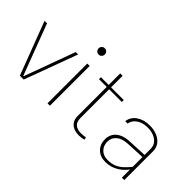

<svg xmlns="http://www.w3.org/2000/svg" viewBox="-42 -1165 1651 1651"><g transform="rotate(45 783.5 -339.0)"><path d="M223.1 -20.5H218.3L43.5 -483.4H13.2L196.8 0H243.7L421.9 -483.4H392.6Z M509.3 -645.5Q509.3 -629.9 519.8 -618.7Q530.3 -607.4 546.9 -607.4Q564 -607.4 574.2 -618.7Q584.5 -629.9 584.5 -645.5Q584.5 -661.1 574.2 -672.1Q564 -683.1 546.9 -683.1Q530.3 -683.1 519.8 -672.1Q509.3 -661.1 509.3 -645.5ZM532.7 -483.4V0H562V-483.4Z M973.6 -26.9Q964.8 -24.9 949.2 -22.9Q933.6 -21 918 -21Q872.6 -21 847.4 -42.7Q822.3 -64.5 822.3 -110.8V-624H793V-108.9Q793 -68.8 809.6 -43.7Q826.2 -18.6 854.7 -6.8Q883.3 4.9 918.9 4.9Q934.6 4.9 949.7 2.7Q964.8 0.5 978.5 -2.9ZM698.7 -460H976.6V-483.4H698.7Z M1466.3 -349.1Q1466.3 -394 1442.4 -424.8Q1418.5 -455.6 1378.4 -471.7Q1338.4 -487.8 1290.5 -487.8Q1218.8 -487.8 1169.9 -454.1Q1121.1 -420.4 1113.8 -363.8H1142.6Q1149.9 -408.2 1190.2 -435.3Q1230.5 -462.4 1290 -462.4Q1330.1 -462.4 1363.5 -449.5Q1397 -436.5 1417 -411.1Q1437 -385.7 1437 -349.1V-91.8V0H1466.3ZM1465.3 -140.1 1453.1 -151.9Q1416.5 -104 1384.8 -75Q1353 -45.9 1319.6 -33.2Q1286.1 -20.5 1243.7 -20.5Q1190.4 -20.5 1159.9 -51.5Q1129.4 -82.5 1129.4 -131.8Q1129.4 -178.2 1165 -208.7Q1200.7 -239.3 1268.6 -242.7L1454.1 -251.5V-277.3L1262.7 -268.1Q1209.5 -265.6 1173.3 -247.6Q1137.2 -229.5 1118.7 -199.7Q1100.1 -169.9 1100.1 -131.8Q1100.1 -70.8 1138.2 -32.7Q1176.3 5.4 1241.2 5.4Q1306.6 5.4 1363 -29.8Q1419.4 -64.9 1465.3 -140.1Z"/></g></svg>

Font: Estedad VF
Style: Regular
Weight: 100
Designer: Amin Abedi
Version: Version 7.3